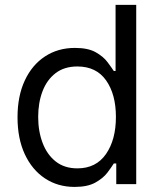

<svg xmlns="http://www.w3.org/2000/svg" viewBox="-20 -747 661 779"><path d="M282.7 11.4Q214.5 11.4 162.3 -23.3Q110.1 -57.9 80.6 -121.3Q51.1 -184.7 51.1 -271.3Q51.1 -357.2 80.6 -420.5Q110.1 -483.7 162.6 -518.1Q215.2 -552.6 284.1 -552.6Q337.4 -552.6 368.4 -535Q399.5 -517.4 416 -495.2Q432.5 -473 441.8 -458.8H448.9V-727.3H532.7V0H451.7V-83.8H441.8Q432.5 -68.9 415.5 -46.3Q398.4 -23.8 366.8 -6.2Q335.2 11.4 282.7 11.4ZM294 -63.9Q369.7 -63.9 410 -122Q450.3 -180 450.3 -272.7Q450.3 -364.3 410.5 -420.8Q370.7 -477.3 294 -477.3Q240.8 -477.3 205.4 -450.1Q170.1 -422.9 152.5 -376.6Q134.9 -330.3 134.9 -272.7Q134.9 -214.5 152.9 -167.1Q170.8 -119.7 206.1 -91.8Q241.5 -63.9 294 -63.9Z"/></svg>

Font: Linik Sans
Style: Regular
Weight: 400
Designer: Rasmus Andersson (font), Marc Monis (original base), Kil Hyung-jin (Pretendard portions), Cristiano Sobral (main changes
Foundry: rsms
Version: Version 3.018;May 31, 2022;FontCreator 14.0.0.2814 64-bit; t